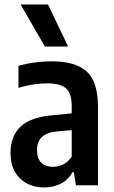

<svg xmlns="http://www.w3.org/2000/svg" viewBox="-20 -828 508 858"><path d="M177 9.5Q110.5 9.5 68.8 -31.2Q27 -72 27 -144Q27 -220 72.5 -262.8Q118 -305.5 220.5 -313.5L300.5 -321.5V-353Q300.5 -412 274.5 -433.8Q248.5 -455.5 190 -455.5Q162.5 -455.5 128.8 -450.5Q95 -445.5 62.5 -435.5V-533.5Q95.5 -543.5 135.8 -548.8Q176 -554 212 -554Q317 -554 367.5 -508.5Q418 -463 418 -347.5V0H319L310 -58.5H304Q283.5 -22.5 250.5 -6.5Q217.5 9.5 177 9.5ZM145.5 -157.5Q145.5 -119 164.8 -100.8Q184 -82.5 217 -82.5Q237.5 -82.5 259.8 -92Q282 -101.5 300.5 -128V-246.5L233 -240.5Q145.5 -232.5 145.5 -157.5ZM180.5 -620 72 -808H194.5L284.5 -620Z"/></svg>

Font: Encode Sans Condensed Condensed SemiBold
Style: Regular
Weight: 600
Width: 3
Designer: Multiple Designers
Foundry: Impallari Type
Version: Version 3.000; ttfautohint (v1.8.3) -l 8 -r 50 -G 200 -x 14 